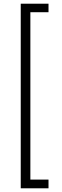

<svg xmlns="http://www.w3.org/2000/svg" viewBox="-20 -852 335 1037"><path d="M92 -832V165H242V118H144V-786H242V-832Z"/></svg>

Font: Noto Sans Gurmukhi UI ExtraCondensed Light
Style: Regular
Weight: 300
Width: 2
Designer: Jelle Bosma - Monotype Design Team
Foundry: Monotype Imaging Inc.
Version: Version 2.004